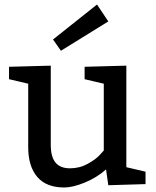

<svg xmlns="http://www.w3.org/2000/svg" viewBox="-20 -821 690 851"><path d="M540 -530V-80L625 -60V-5L460 0L450 -70Q408 -33 355 -11.5Q302 10 265 10Q185 10 145 -37Q105 -84 105 -169V-450L20 -470V-525L205 -530V-179Q205 -126 226 -100.5Q247 -75 290 -75Q333 -75 369 -95Q405 -115 422 -134L440 -154V-450L355 -470V-525ZM460 -726 250 -596 215 -646 410 -801Z"/></svg>

Font: Bitter
Style: Regular
Weight: 400
Designer: Sol Matas
Foundry: Sol Matas
Version: Version 1.001